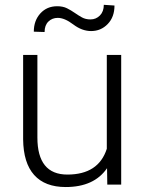

<svg xmlns="http://www.w3.org/2000/svg" viewBox="-20 -752 589 782"><path d="M416 -66.9Q363.3 9.8 247.6 9.8Q163.1 9.8 119.1 -39.3Q75.2 -88.4 74.2 -184.6V-528.3H132.3V-191.9Q132.3 -41 254.4 -41Q381.3 -41 415 -146V-528.3H473.6V0H417ZM446.3 -729.5Q446.3 -682.6 418.7 -654.1Q391.1 -625.5 351.1 -625.5Q314 -625.5 278.6 -652.3Q243.2 -679.2 215.3 -679.2Q192.4 -679.2 177 -664.1Q161.6 -648.9 161.6 -621.6L117.7 -623Q117.7 -668 144.3 -697.3Q170.9 -726.6 212.9 -726.6Q236.3 -726.6 252.9 -718.3Q269.5 -710 284.2 -699.7Q298.8 -689.5 313.7 -681.2Q328.6 -672.9 348.6 -672.9Q371.1 -672.9 387 -689Q402.8 -705.1 402.8 -732.4Z"/></svg>

Font: Roboto-Light
Style: Regular
Weight: 300
Designer: Google
Version: Version 2.137; 2017